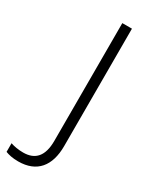

<svg xmlns="http://www.w3.org/2000/svg" viewBox="-317 -766 797 1001"><g transform="rotate(30 82.0 -266.0)"><path d="M-11 182C101 182 157 112 157 -7V-714H99V-5C99 86 61 129 -12 129C-41 129 -68 124 -88 117V169C-70 176 -46 182 -11 182Z"/></g></svg>

Font: Noto Sans Ethiopic Light
Style: Regular
Weight: 300
Designer: Monotype Design Team
Foundry: Monotype Imaging Inc.
Version: Version 2.102